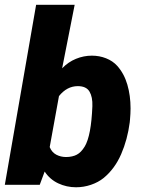

<svg xmlns="http://www.w3.org/2000/svg" viewBox="-25 -770 591 800"><path d="M515.6 -260.3Q506.3 -188.5 479.7 -127.4Q453.1 -66.4 406.7 -28.3Q384.3 -10.3 354 0Q323.7 10.3 292 10.3Q252.4 10.3 217.5 -6.1Q182.6 -22.5 161.1 -55.2L140.6 0H-4.9L125.5 -750H286.1L233.9 -485.4Q259.3 -511.7 291.5 -524.9Q323.7 -538.1 357.9 -538.1Q389.2 -538.1 417 -527.1Q444.8 -516.1 463.4 -495.6Q492.2 -463.4 505.6 -417.5Q519 -371.6 519 -318.4Q519 -296.9 516.6 -271ZM220.7 -369.6 182.1 -157.2Q190.9 -135.3 209.5 -125.5Q228 -115.7 250.5 -115.7Q263.2 -115.7 275.1 -118.4Q287.1 -121.1 294.9 -125.5Q313 -134.8 328.1 -159.7Q355 -204.6 359.9 -327.6Q361.3 -365.7 347.9 -388.4Q334.5 -411.1 299.3 -411.1Q253.9 -411.1 220.7 -369.6Z"/></svg>

Font: Mardoto Black
Style: Italic
Weight: 900
Italic angle: -12°
Designer: Christian Robertson, Vahan Hovhannisyan
Foundry: Google
Version: Version 1.000